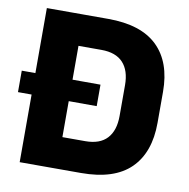

<svg xmlns="http://www.w3.org/2000/svg" viewBox="-74 -711 770 784"><g transform="rotate(10 311.0 -319.5)"><path d="M328 -280 1.5 -280.5V-369.5L328 -369ZM312.5 0H167.5V-131H307Q367 -131 397 -163.5Q427 -196 427 -256.5V-384.5Q427 -445 397 -477.2Q367 -509.5 307 -509.5H167V-639H312.5Q449 -639 516.8 -573.2Q584.5 -507.5 584.5 -384.5V-256Q584.5 -132.5 517 -66.2Q449.5 0 312.5 0ZM212 0H58V-639H212Z"/></g></svg>

Font: Anek Kannada Medium
Style: Bold
Weight: 700
Version: Version 1.003